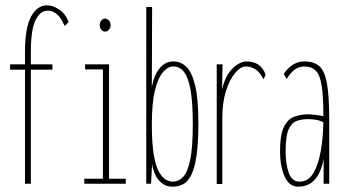

<svg xmlns="http://www.w3.org/2000/svg" viewBox="-20 -691 1290 722"><path d="M74 0V-429H18V-449H74V-495Q74 -587 97 -629Q120 -671 157 -671Q178 -671 202 -655.5Q226 -640 238 -608L223 -593Q210 -625 193 -638.5Q176 -652 158 -651Q131 -650 113.5 -615Q96 -580 96 -495V-449H177V-429H96V0Z M297 0V-19H367V-430H300V-449H390V-19H453V0ZM375 -572Q368 -572 361.5 -579Q355 -586 355 -596Q355 -607 361 -614Q367 -621 375 -621Q383 -621 389.5 -614Q396 -607 396 -596Q396 -586 389.5 -579Q383 -572 375 -572Z M628 11Q604 11 587.5 -3Q571 -17 562.5 -37Q554 -57 552 -74L548 0H530V-665H552L551 -364Q559 -408 580 -434Q601 -460 632 -460Q660 -460 681 -439.5Q702 -419 714 -369Q726 -319 726 -229Q726 -153 719 -105.5Q712 -58 699 -32.5Q686 -7 668 2Q650 11 628 11ZM630 -8Q651 -8 668 -25Q685 -42 695 -88.5Q705 -135 705 -225Q705 -306 696.5 -353Q688 -400 672 -420.5Q656 -441 632 -441Q613 -442 594 -421Q575 -400 563 -352.5Q551 -305 551 -223Q551 -151 558.5 -108Q566 -65 578.5 -43.5Q591 -22 604.5 -15Q618 -8 630 -8Z M795 1V-449H817L815 -354Q827 -407 854.5 -433.5Q882 -460 907 -460Q961 -460 979 -410L971 -393Q957 -420 940 -430.5Q923 -441 905 -441Q885 -441 864.5 -417Q844 -393 830 -349.5Q816 -306 816 -248V1Z M1102 11Q1067 11 1050 -28Q1033 -67 1033 -122Q1033 -184 1047.5 -213.5Q1062 -243 1086 -252Q1110 -261 1136 -261Q1148 -261 1165.5 -259Q1183 -257 1196 -254Q1196 -325 1190 -366Q1184 -407 1168.5 -424Q1153 -441 1124 -441Q1104 -441 1088 -429Q1072 -417 1058 -394L1047 -413Q1079 -460 1124 -460Q1161 -460 1181 -442Q1201 -424 1209.5 -377Q1218 -330 1218 -243V0H1197V-93Q1177 11 1102 11ZM1054 -123Q1054 -74 1066 -41Q1078 -8 1106 -8Q1139 -8 1158 -39.5Q1177 -71 1186 -122Q1195 -173 1196 -231Q1184 -238 1168 -240.5Q1152 -243 1139 -243Q1114 -243 1095 -236Q1076 -229 1065 -203.5Q1054 -178 1054 -123Z"/></svg>

Font: Inconsolata UltraCondensed ExtraLight
Style: Regular
Weight: 200
Width: 1
Monospace: yes
Designer: Raph Levien, Cyreal, Brenton Simpson
Foundry: Raph Levien, Cyreal, Google
Version: Version 3.100; ttfautohint (v1.8.4.7-5d5b)